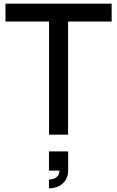

<svg xmlns="http://www.w3.org/2000/svg" viewBox="-20 -740 644 1055"><path d="M249.5 0H354V-621.5H593.5V-720H10V-621.5H249.5ZM249 295C307.5 295 354.5 258.5 354.5 197.5V92H249V197.5H306.5C307.5 240.5 263 247 249 247Z"/></svg>

Font: Eudonet SemiBold
Style: Regular
Weight: 600
Designer: Mikhail Sharanda
Foundry: Mikhail Sharanda
Version: Version 4.503;Glyphs 3.1.2 (3151)